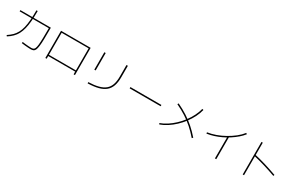

<svg xmlns="http://www.w3.org/2000/svg" viewBox="222 -2534 6555 4314"><g transform="rotate(30 3500.0 -376.5)"><path d="M729 8Q699 8 656 5Q613 2 569 -2.5Q525 -7 491 -12L496 -44Q527 -40 569 -35.5Q611 -31 653.5 -28Q696 -25 724 -25Q758 -25 780.5 -35Q803 -45 816.5 -77.5Q830 -110 837 -175Q844 -240 846.5 -349Q849 -458 849 -623L866 -606H92V-638H883V-621Q883 -452 880.5 -339Q878 -226 869 -156.5Q860 -87 843.5 -51.5Q827 -16 799 -4Q771 8 729 8ZM105 1Q175 -45 226.5 -96Q278 -147 313 -212Q348 -277 368.5 -361.5Q389 -446 398 -558Q407 -670 407 -815H440Q440 -667 430.5 -552.5Q421 -438 399 -350Q377 -262 341 -194.5Q305 -127 251.5 -73.5Q198 -20 124 26Z M1116 13V-693H1884V13H1850V-57H1150V13ZM1150 -89H1850V-661H1150Z M2222 0Q2373 -5 2479 -32.5Q2585 -60 2650 -114Q2715 -168 2744.5 -253.5Q2774 -339 2774 -460V-762H2810V-461Q2810 -332 2777.5 -240Q2745 -148 2675.5 -89.5Q2606 -31 2494.5 -1.5Q2383 28 2224 32ZM2200 -310V-762H2235V-310Z M3098 -343V-377H3902V-343Z M4065 -2Q4156 -34 4244 -91.5Q4332 -149 4412 -224.5Q4492 -300 4558.5 -388Q4625 -476 4672.5 -571Q4720 -666 4743 -760L4776 -751Q4753 -654 4704 -556.5Q4655 -459 4587 -368.5Q4519 -278 4436.5 -200.5Q4354 -123 4263 -64.5Q4172 -6 4079 27ZM4865 -72Q4768 -185 4668.5 -273Q4569 -361 4456 -433.5Q4343 -506 4204 -572L4221 -601Q4361 -535 4475.5 -461Q4590 -387 4691 -298.5Q4792 -210 4890 -97Z M5096 -357Q5200 -372 5310.5 -411.5Q5421 -451 5525.5 -509.5Q5630 -568 5719 -638.5Q5808 -709 5868 -787L5894 -766Q5844 -702 5775 -642.5Q5706 -583 5625 -530.5Q5544 -478 5455.5 -436Q5367 -394 5276.5 -365.5Q5186 -337 5100 -325ZM5544 62V-510H5579V62Z M6877 -254Q6725 -309 6570.5 -355Q6416 -401 6279 -432L6286 -465Q6427 -434 6582.5 -387Q6738 -340 6888 -285ZM6265 62V-782H6299V62Z"/></g></svg>

Font: M PLUS 2 ExtraLight
Style: Regular
Weight: 250
Designer: Coji Morishita
Foundry: UNDERFOREST DESIGN
Version: Version 1.001